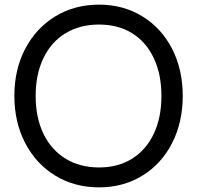

<svg xmlns="http://www.w3.org/2000/svg" viewBox="-20 -797 851 829"><path d="M42 -383Q42 -497 89 -586.5Q136 -676 219 -726.5Q302 -777 408 -777Q512 -777 594.5 -726.5Q677 -676 723 -586.5Q769 -497 769 -383Q769 -269 723 -179Q677 -89 594.5 -38.5Q512 12 408 12Q302 12 219 -38.5Q136 -89 89 -179Q42 -269 42 -383ZM408 -74Q490 -74 550.5 -112Q611 -150 644 -219.5Q677 -289 677 -383Q677 -476 644 -546Q611 -616 550.5 -653.5Q490 -691 408 -691Q325 -691 263 -653.5Q201 -616 167.5 -546Q134 -476 134 -383Q134 -289 167.5 -219.5Q201 -150 263 -112Q325 -74 408 -74Z"/></svg>

Font: Application
Style: Regular
Weight: 400
Designer: Wei Huang
Foundry: Wei Huang
Version: Version 0.012